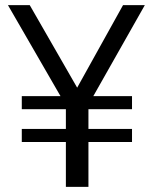

<svg xmlns="http://www.w3.org/2000/svg" viewBox="-20 -729 596 749"><path d="M495 -354V-303H325V-226H495V-175H325V0H237V-175H65V-226H237V-303H65V-354H216L11 -709H96L281 -387L460 -709H545L344 -354Z"/></svg>

Font: ColatingCofangSans
Style: Regular
Weight: 400
Foundry: GNU
Version: Version 412.227;June 27, 2022;FontCreator 11.0.0.2412 32-bit